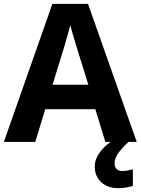

<svg xmlns="http://www.w3.org/2000/svg" viewBox="-20 -737 730 997"><path d="M527 0 475 -170H215L163 0H0L252 -717H437L690 0ZM387 -463Q382 -480 374 -506Q366 -532 358 -559Q350 -586 345 -606Q340 -586 331.5 -556.5Q323 -527 315.5 -500.5Q308 -474 304 -463L253 -297H439ZM575 111Q575 131 586 141Q597 151 614 151Q630 151 645 148Q660 145 670 142V229Q654 233 636 236.5Q618 240 594 240Q538 240 505 208.5Q472 177 472 128Q472 99 487 72Q502 45 526.5 22.5Q551 0 582 -17L647 0Q613 32 594 58.5Q575 85 575 111Z"/></svg>

Font: Noto Sans Cham
Style: Regular
Weight: 400
Designer: Monotype Design Team
Foundry: Monotype Imaging Inc.
Version: Version 2.002